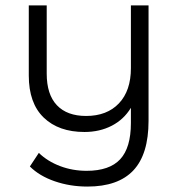

<svg xmlns="http://www.w3.org/2000/svg" viewBox="-20 -504 659 707"><path d="M527 -484V-59Q527 64 471 123.5Q415 183 302 183Q238 183 181.5 163.5Q125 144 90 109L123 59Q155 90 201 107.5Q247 125 299 125Q383 125 422.5 82.5Q462 40 462 -51V-107Q436 -64 391.5 -41Q347 -18 291 -18Q196 -18 141 -71Q86 -124 86 -226V-484H152V-233Q152 -156 189.5 -116.5Q227 -77 297 -77Q374 -77 418 -123.5Q462 -170 462 -253V-484Z"/></svg>

Font: Montserrat Ace
Style: Regular
Weight: 400
Designer: Julieta Ulanovsky
Foundry: Julieta Ulanovsky
Version: Version 1